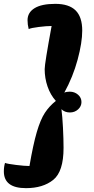

<svg xmlns="http://www.w3.org/2000/svg" viewBox="-59 -821 488 997"><path d="M364 -291Q364 -269 346.5 -253Q329 -237 304 -237Q277 -237 260 -254Q265 -217 268 -158Q271 -99 271 -53Q271 70 217.5 113Q164 156 76 156Q-39 156 -39 69Q-39 45 -33 25Q-20 30 24.5 35.5Q69 41 94 41Q113 -70 132 -135Q151 -200 174 -235Q197 -270 231 -297Q203 -328 188 -371.5Q173 -415 173 -462Q173 -491 209 -686Q183 -686 142.5 -681Q102 -676 90 -670Q84 -693 84 -716Q84 -756 120.5 -778.5Q157 -801 228 -801Q299 -801 333.5 -767Q368 -733 368 -662Q368 -600 344 -511Q320 -422 275 -340Q286 -345 303 -345Q328 -345 346 -329.5Q364 -314 364 -291Z"/></svg>

Font: Lemonada SemiBold
Style: Regular
Weight: 600
Designer: Mohamed Gaber (Arabic) Eduardo Tunni (Latin)
Foundry: Kief Type Foundry
Version: Version 3.006